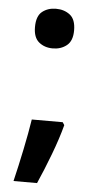

<svg xmlns="http://www.w3.org/2000/svg" viewBox="-51 -587 381 748"><g transform="rotate(5 139.5 -212.5)"><path d="M62 -476Q62 -519 84 -536.5Q106 -554 138 -554Q170 -554 192.5 -536.5Q215 -519 215 -476Q215 -435 192.5 -417Q170 -399 138 -399Q106 -399 84 -417Q62 -435 62 -476ZM209 -105Q195 -52 171 11.5Q147 75 123 129H31Q45 71 59 3.5Q73 -64 81 -116H202Z"/></g></svg>

Font: Noto Sans SemiBold
Style: Regular
Weight: 600
Designer: Monotype Design Team
Foundry: Monotype Imaging Inc.
Version: Version 2.007